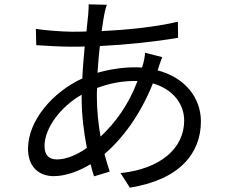

<svg xmlns="http://www.w3.org/2000/svg" viewBox="-20 -814 1040 884"><path d="M472 -792 388 -794C389 -782 387 -764 386 -746C384 -724 381 -698 378 -669C355 -668 333 -668 310 -668C267 -668 180 -675 145 -681L147 -606C188 -603 266 -599 309 -599C329 -599 349 -599 370 -600C366 -553 361 -503 359 -453C221 -389 109 -258 109 -129C109 -44 161 -3 227 -3C282 -3 342 -25 397 -58C402 -38 407 -19 413 -2L485 -24C477 -49 469 -76 461 -105C546 -177 627 -288 684 -430C777 -403 828 -335 828 -259C828 -129 716 -36 535 -17L578 50C810 13 905 -111 905 -255C905 -365 831 -457 706 -490C706 -492 707 -493 707 -494C712 -510 721 -537 727 -551L648 -571C647 -554 642 -528 637 -513C636 -509 635 -506 634 -503C622 -504 610 -504 597 -504C546 -504 485 -495 429 -479C432 -521 435 -563 440 -602C562 -608 695 -622 800 -640L799 -714C697 -690 575 -677 448 -671C452 -700 456 -726 460 -747C463 -761 467 -779 472 -792ZM426 -368C426 -382 426 -395 427 -409C473 -426 531 -441 596 -441C602 -441 608 -441 613 -441C571 -329 510 -248 443 -185C433 -243 426 -304 426 -368ZM185 -142C185 -224 259 -323 356 -378C356 -372 356 -366 356 -360C356 -285 366 -204 380 -133C329 -97 281 -80 242 -80C204 -80 185 -101 185 -142Z"/></svg>

Font: Source Han Sans TC
Style: Regular
Weight: 400
Designer: Ryoko NISHIZUKA 西塚涼子 (kana, bopomofo & ideographs); Paul D. Hunt (Latin, Greek & Cyrillic); Sandoll Communications 산돌커뮤니
Foundry: Adobe
Version: Version 2.002;hotconv 1.0.116;makeotfexe 2.5.65601